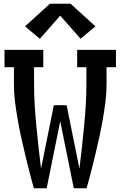

<svg xmlns="http://www.w3.org/2000/svg" viewBox="-20 -1000 640 1020"><path d="M160 0Q147 -45 135.5 -90.5Q124 -136 113 -181.5Q102 -227 92 -273Q82 -319 74 -365Q66 -411 60 -457.5Q54 -504 54 -551V-643H4V-735H210V-643H161V-551Q161 -495 164.5 -439Q168 -383 173.5 -327Q179 -271 185 -215.5Q191 -160 198 -104L266 -441H334L402 -104Q409 -160 415 -215.5Q421 -271 426.5 -327Q432 -383 435.5 -439Q439 -495 439 -551V-643H390V-735H596V-643H546V-551Q546 -504 540 -457.5Q534 -411 526 -365Q518 -319 508 -273Q498 -227 487 -181.5Q476 -136 464.5 -90.5Q453 -45 440 0H372L300 -356L228 0ZM192 -794 113 -860 245 -980H355L487 -860L408 -794L300 -917Z"/></svg>

Font: Iosevka Curly Slab SmBdEx
Style: Regular
Weight: 600
Width: 7
Monospace: yes
Designer: Belleve Invis
Foundry: Belleve Invis
Version: Version 11.1.0; ttfautohint (v1.8.3)